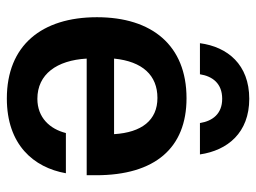

<svg xmlns="http://www.w3.org/2000/svg" viewBox="-114 -622 748 561"><g transform="rotate(90 260.5 -342.0)"><path d="M197.5 -551.7C203.3 -588.3 224.2 -616.7 269.2 -616.7C313.3 -616.7 334.2 -588.3 340 -551.7H431.7C420 -632.5 368.3 -695.8 269.2 -695.8C169.2 -695.8 117.5 -632.5 106.7 -551.7ZM268.3 12.5C403.3 12.5 470 -65.8 486.7 -160H369.2C357.5 -113.3 324.2 -76.7 269.2 -76.7C197.5 -76.7 156.7 -133.3 151.7 -220.8H492.5V-248.3C492.5 -420.8 412.5 -512.5 267.5 -512.5C113.3 -512.5 30.8 -411.7 30.8 -250.8C30.8 -89.2 113.3 12.5 268.3 12.5ZM151.7 -300.8C160 -384.2 200.8 -427.5 266.7 -427.5C331.7 -427.5 367.5 -381.7 372.5 -300.8Z"/></g></svg>

Font: Familjen Grotesk SemiBold
Style: Regular
Weight: 600
Designer: Anders Wikstroem, Jonas Baeckman, Matilda Gysing, Kristian Moeller
Foundry: Familjen STHLM AB
Version: Version 2.000